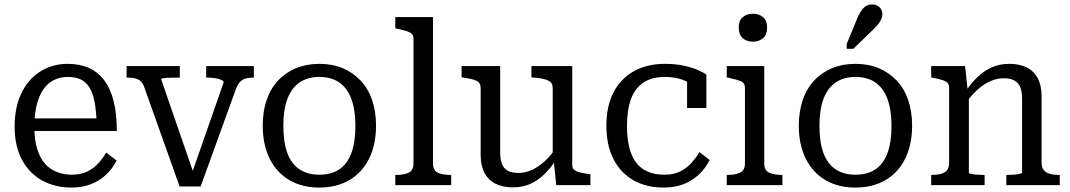

<svg xmlns="http://www.w3.org/2000/svg" viewBox="-20 -835 4825 866"><path d="M135 -263Q135 -204 148 -162.5Q161 -121 183.5 -96Q206 -71 237 -59Q268 -47 304 -47Q344 -47 373 -61Q402 -75 423 -98Q444 -121 459 -147L506 -111Q488 -75 458.5 -47Q429 -19 389.5 -4Q350 11 302 11Q229 11 171 -20.5Q113 -52 79.5 -113.5Q46 -175 46 -264Q46 -351 76.5 -414.5Q107 -478 161.5 -512.5Q216 -547 286 -547Q340 -547 381 -528.5Q422 -510 450 -473Q478 -436 492.5 -379Q507 -322 507 -244H115V-301H441L416 -279Q414 -338 406 -378Q398 -418 382.5 -442Q367 -466 343.5 -477Q320 -488 286 -488Q252 -488 224 -474.5Q196 -461 176.5 -433.5Q157 -406 146 -363.5Q135 -321 135 -263Z M989 -464Q989 -470 977.5 -475Q966 -480 949.5 -482.5Q933 -485 915 -485H910V-537H1125V-485H1120Q1103 -485 1088.5 -481Q1074 -477 1063.5 -466.5Q1053 -456 1045 -436L885 6H790L631 -441Q625 -459 614.5 -468.5Q604 -478 589.5 -481.5Q575 -485 555 -485H551V-537H791V-485H786Q766 -485 747.5 -484.5Q729 -484 718 -482.5Q707 -481 707 -477L859 -37L843 -46Z M1676 -268Q1676 -182 1644.5 -119Q1613 -56 1555.5 -22.5Q1498 11 1420 11Q1343 11 1285.5 -22.5Q1228 -56 1196.5 -119Q1165 -182 1165 -268Q1165 -332 1182.5 -383.5Q1200 -435 1234 -471.5Q1268 -508 1315 -527.5Q1362 -547 1420 -547Q1479 -547 1525.5 -527.5Q1572 -508 1606.5 -471.5Q1641 -435 1658.5 -383.5Q1676 -332 1676 -268ZM1258 -268Q1258 -194 1276 -145Q1294 -96 1330.5 -71.5Q1367 -47 1420 -47Q1475 -47 1511 -71.5Q1547 -96 1565 -145Q1583 -194 1583 -268Q1583 -339 1565 -388Q1547 -437 1511 -462.5Q1475 -488 1420 -488Q1367 -488 1330.5 -462.5Q1294 -437 1276 -388Q1258 -339 1258 -268Z M1933 -758V-98Q1933 -67 1954 -56.5Q1975 -46 2011 -46H2015V0H1763V-46H1767Q1803 -46 1824 -56.5Q1845 -67 1845 -98V-660Q1845 -675 1837 -682.5Q1829 -690 1813 -695Q1797 -700 1773 -705L1763 -707V-758Z M2236 -537V-147Q2236 -117 2244 -96Q2252 -75 2270 -65Q2288 -55 2318 -55Q2349 -55 2378 -68Q2407 -81 2435.5 -106.5Q2464 -132 2491 -172V-118Q2464 -77 2434 -48Q2404 -19 2369.5 -4.5Q2335 10 2294 10Q2248 10 2215.5 -6Q2183 -22 2165.5 -55Q2148 -88 2148 -136V-437Q2148 -461 2130.5 -470Q2113 -479 2076 -484L2062 -486V-537ZM2561 -537V-90Q2561 -76 2570.5 -68.5Q2580 -61 2597 -57Q2614 -53 2637 -50L2643 -49V0H2489L2477 -115L2473 -122V-437Q2473 -461 2455 -470.5Q2437 -480 2400 -484L2377 -486V-537Z M2976 -47Q3018 -47 3047.5 -61.5Q3077 -76 3098 -99.5Q3119 -123 3135 -149L3181 -113Q3162 -76 3132.5 -48Q3103 -20 3063.5 -4.5Q3024 11 2974 11Q2894 11 2836 -22.5Q2778 -56 2746.5 -118.5Q2715 -181 2715 -268Q2715 -356 2747 -418Q2779 -480 2838.5 -513.5Q2898 -547 2979 -547Q3028 -547 3066 -538.5Q3104 -530 3129.5 -518.5Q3155 -507 3166 -498V-348H3079V-478Q3089 -477 3097.5 -473.5Q3106 -470 3112 -463.5Q3118 -457 3121 -450Q3124 -443 3123 -435Q3103 -458 3065 -473Q3027 -488 2979 -488Q2920 -488 2882 -462.5Q2844 -437 2826 -388Q2808 -339 2808 -268Q2808 -212 2818 -171Q2828 -130 2848.5 -102.5Q2869 -75 2901 -61Q2933 -47 2976 -47Z M3376 -647Q3348 -647 3330 -663Q3312 -679 3312 -711Q3312 -742 3330 -757.5Q3348 -773 3376 -773Q3404 -773 3422 -757.5Q3440 -742 3440 -711Q3440 -679 3422 -663Q3404 -647 3376 -647ZM3427 -537V-98Q3427 -67 3448.5 -56.5Q3470 -46 3506 -46H3509V0H3258V-46H3261Q3297 -46 3318.5 -56.5Q3340 -67 3340 -98V-439Q3340 -461 3322 -468.5Q3304 -476 3268 -484L3258 -486V-537Z M4094 -268Q4094 -182 4062.5 -119Q4031 -56 3973.5 -22.5Q3916 11 3838 11Q3761 11 3703.5 -22.5Q3646 -56 3614.5 -119Q3583 -182 3583 -268Q3583 -332 3600.5 -383.5Q3618 -435 3652 -471.5Q3686 -508 3733 -527.5Q3780 -547 3838 -547Q3897 -547 3943.5 -527.5Q3990 -508 4024.5 -471.5Q4059 -435 4076.5 -383.5Q4094 -332 4094 -268ZM3676 -268Q3676 -194 3694 -145Q3712 -96 3748.5 -71.5Q3785 -47 3838 -47Q3893 -47 3929 -71.5Q3965 -96 3983 -145Q4001 -194 4001 -268Q4001 -339 3983 -388Q3965 -437 3929 -462.5Q3893 -488 3838 -488Q3785 -488 3748.5 -462.5Q3712 -437 3694 -388Q3676 -339 3676 -268ZM3849 -758Q3857 -776 3866 -788.5Q3875 -801 3886.5 -808Q3898 -815 3913 -815Q3935 -815 3947.5 -802Q3960 -789 3960 -771Q3960 -761 3955.5 -750Q3951 -739 3943 -728.5Q3935 -718 3925 -708L3829 -615H3799V-637Z M4180 0V-46H4183Q4207 -46 4225 -51Q4243 -56 4252 -68Q4261 -80 4261 -102V-439Q4261 -454 4253.5 -461.5Q4246 -469 4230 -474Q4214 -479 4190 -484L4180 -486V-537H4333L4345 -424L4350 -418V-56Q4350 -53 4361 -50.5Q4372 -48 4388 -47Q4404 -46 4417 -46H4421V0ZM4760 0H4519V-46H4522Q4535 -46 4551 -47Q4567 -48 4578.5 -50.5Q4590 -53 4590 -56V-390Q4590 -421 4582 -441Q4574 -461 4556 -471.5Q4538 -482 4508 -482Q4477 -482 4447 -469Q4417 -456 4388.5 -430Q4360 -404 4332 -365V-418Q4359 -459 4389.5 -488Q4420 -517 4455 -532Q4490 -547 4532 -547Q4578 -547 4610.5 -531Q4643 -515 4660.5 -482.5Q4678 -450 4678 -401V-102Q4678 -80 4687.5 -68Q4697 -56 4715 -51Q4733 -46 4757 -46H4760Z"/></svg>

Font: Roboto Serif 20pt SemiCondensed
Style: Regular
Weight: 400
Width: 4
Version: Version 1.008